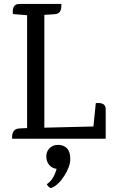

<svg xmlns="http://www.w3.org/2000/svg" viewBox="-20 -701 577 970"><path d="M514 -150V0H41V-8Q41 -49 76 -52L117 -54V-624L45 -630Q40 -681 77 -681H290V-672Q290 -643 274 -634Q266 -630 255 -629L205 -626H204V-56L452 -62L464 -180Q514 -185 514 -150ZM241 248Q235 251 226 242.5Q217 234 217 229Q251 207 266 152Q242 149 228 131.5Q214 114 214 89Q214 64 230.5 47.5Q247 31 274 31Q301 31 318 48Q335 65 335 102.5Q335 140 305 187Q275 234 241 248Z"/></svg>

Font: Karma Medium
Style: Regular
Weight: 500
Designer: Joana Correia
Foundry: Indian Type Foundry
Version: Version 1.202;PS 1.0;hotconv 1.0.78;makeotf.lib2.5.61930; tt